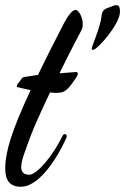

<svg xmlns="http://www.w3.org/2000/svg" viewBox="-51 -689 478 733"><path d="M260 -574C263 -580 265 -586 265 -598C265 -616 253 -651 237 -651C224 -651 206 -625 192 -598C153 -523 121 -459 94 -403C66 -399 45 -396 40 -395C33 -393 28 -384 25 -379C18 -371 13 -366 13 -359C13 -356 18 -356 26 -354C37 -351 51 -348 66 -345C-6 -191 -31 -110 -31 -45C-31 0 -13 24 29 24C89 24 155 -59 202 -162C203 -164 204 -167 204 -169C204 -174 200 -177 196 -177C192 -177 190 -175 187 -169C153 -98 91 -22 61 -22C38 -22 30 -34 30 -51C30 -77 45 -112 63 -162C78 -203 108 -269 140 -336C157 -334 172 -334 182 -336C205 -339 224 -370 240 -393C242 -396 246 -403 246 -408C246 -411 244 -414 241 -414C231 -414 205 -411 176 -409C215 -489 251 -557 260 -574ZM374 -664C357 -656 340 -657 337 -630C332 -582 299 -514 299 -502C299 -500 301 -499 305 -499C320 -499 407 -596 407 -644C407 -661 405 -678 374 -664Z"/></svg>

Font: Mervale Script
Style: Regular
Weight: 400
Designer: Astigmatic (AOETI)
Foundry: Astigmatic (AOETI)
Version: Version 1.000